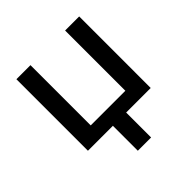

<svg xmlns="http://www.w3.org/2000/svg" viewBox="-192 -687 1023 1023"><g transform="rotate(-45 320.0 -175.5)"><path d="M271 0H83V-539H189V-85H450V-539H556V0H371V188H271Z"/></g></svg>

Font: Noto Sans Medium
Style: Regular
Weight: 500
Designer: Monotype Design Team
Foundry: Monotype Imaging Inc.
Version: Version 2.007